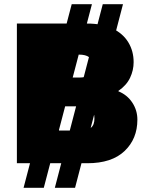

<svg xmlns="http://www.w3.org/2000/svg" viewBox="-20 -798 708 921"><path d="M61 -15V-685H398Q471 -685 520.5 -661Q570 -637 595.5 -595Q621 -553 621 -500Q621 -461 604 -425Q587 -389 548 -362V-360Q590 -343 614.5 -306Q639 -269 639 -224Q639 -132 577.5 -73.5Q516 -15 399 -15ZM263 -172H367Q399 -172 416 -185Q433 -198 433 -230Q433 -263 416.5 -275.5Q400 -288 368 -288H263ZM93 103 324 -778H421L190 103ZM243 103 473 -778H570L340 103ZM263 -426H361Q391 -426 407 -438Q423 -450 423 -481Q423 -512 407 -524Q391 -536 359 -536H263Z"/></svg>

Font: REM ExtraBold
Style: Regular
Weight: 800
Designer: Octavio Pardo
Foundry: Ashler Design
Version: Version 1.005;gftools[0.9.28]